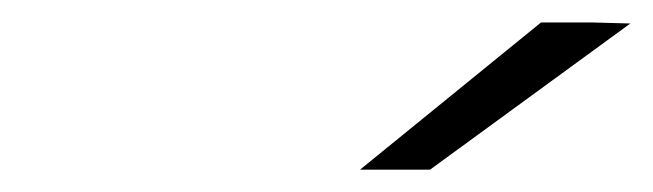

<svg xmlns="http://www.w3.org/2000/svg" viewBox="-20 -660 578 170"><path d="M298.8 -509.8 459 -640.1H504.9L538.1 -639.2L360.8 -509.8Z"/></svg>

Font: CMU Sans Serif
Style: Oblique
Weight: 500
Italic angle: -12°
Version: Version 0.7.0